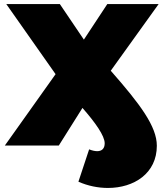

<svg xmlns="http://www.w3.org/2000/svg" viewBox="-20 -720 813 950"><path d="M4 0H271L388 -186C452 -113 498 -48 498 -11C498 15 484 28 461 28C450 28 436 25 421 19L368 179C415 200 466 210 514 210C643 210 756 138 756 1C756 -94 674 -204 528 -370L765 -700H511L395 -524L276 -700H11L255 -353Z"/></svg>

Font: Chess Sans Black
Style: Regular
Weight: 900
Designer: Wolf Bōese
Foundry: Wolf Bōese
Version: Version 7.223;Glyphs 3.3 (3306)